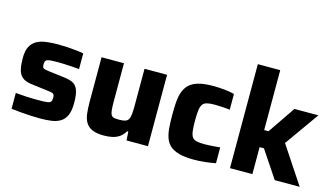

<svg xmlns="http://www.w3.org/2000/svg" viewBox="-85 -1030 2298 1325"><g transform="rotate(15 1063.5 -367.5)"><path d="M260 8Q228 8 190.5 6Q153 4 117.5 1Q82 -2 54 -6V-119Q70 -118 90.5 -116Q111 -114 133 -113Q155 -112 175.5 -111.5Q196 -111 213 -111Q260 -111 280.5 -114Q301 -117 306.5 -126.5Q312 -136 312 -152Q312 -168 308.5 -175Q305 -182 294.5 -185Q284 -188 259 -191L140 -206Q97 -212 75 -231.5Q53 -251 45.5 -284.5Q38 -318 38 -363Q38 -416 54 -446.5Q70 -477 98.5 -492.5Q127 -508 166.5 -513Q206 -518 251 -518Q283 -518 317 -516Q351 -514 382 -510.5Q413 -507 433 -503V-391Q408 -393 380.5 -395Q353 -397 328 -398Q303 -399 286 -399Q246 -399 224.5 -397Q203 -395 195.5 -387Q188 -379 188 -361Q188 -347 190.5 -339.5Q193 -332 203 -329Q213 -326 234 -323L354 -308Q388 -304 412 -292Q436 -280 448.5 -249Q461 -218 461 -156Q461 -100 446.5 -67.5Q432 -35 405 -18.5Q378 -2 341.5 3Q305 8 260 8Z M717 8Q666 8 635 -5Q604 -18 588 -43Q572 -68 567 -105Q562 -142 562 -191V-510H722V-240Q722 -199 724.5 -175.5Q727 -152 734 -141Q741 -130 755 -127.5Q769 -125 793 -125Q819 -125 834.5 -130.5Q850 -136 857 -149Q864 -162 866.5 -185.5Q869 -209 869 -244V-510H1030V0H877L873 -62H864Q850 -36 828 -20.5Q806 -5 778 1.5Q750 8 717 8Z M1358 8Q1294 8 1253 -3.5Q1212 -15 1188 -36.5Q1164 -58 1153 -90Q1142 -122 1139 -163.5Q1136 -205 1136 -255Q1136 -304 1139 -345Q1142 -386 1154 -418.5Q1166 -451 1189.5 -473Q1213 -495 1253.5 -506.5Q1294 -518 1357 -518Q1397 -518 1437.5 -514Q1478 -510 1510 -502V-389Q1490 -392 1458.5 -394Q1427 -396 1400 -396Q1365 -396 1345 -390.5Q1325 -385 1315 -370.5Q1305 -356 1301.5 -328Q1298 -300 1298 -255Q1298 -210 1301.5 -181.5Q1305 -153 1315 -138.5Q1325 -124 1346 -119Q1367 -114 1401 -114Q1425 -114 1455.5 -116Q1486 -118 1514 -121V-8Q1481 -1 1439 3.5Q1397 8 1358 8Z M1616 0V-743H1776V-315H1807L1940 -510H2111L1938 -266L2114 0H1936L1807 -193H1776V0Z"/></g></svg>

Font: Saira Thin
Style: Bold
Weight: 700
Version: Version 1.101